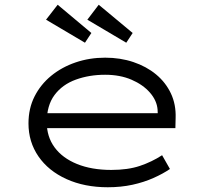

<svg xmlns="http://www.w3.org/2000/svg" viewBox="-20 -779 878 809"><path d="M434 10Q336 10 260 -24.5Q184 -59 142 -120Q100 -181 100 -259Q100 -322 125.5 -372.5Q151 -423 195.5 -459.5Q240 -496 298.5 -516Q357 -536 423 -536Q487 -536 542 -517.5Q597 -499 637.5 -465.5Q678 -432 700 -385.5Q722 -339 720 -282L719 -239H166L155 -302H662L645 -293L644 -317Q641 -355 612 -388.5Q583 -422 534.5 -443Q486 -464 423 -464Q356 -464 299.5 -443.5Q243 -423 210 -379Q177 -335 177 -264Q177 -203 210 -158Q243 -113 304.5 -88Q366 -63 449 -63Q519 -63 569.5 -80Q620 -97 663 -125L696 -67Q667 -47 626.5 -29Q586 -11 538 -0.5Q490 10 434 10ZM512 -599 348 -696 396 -759 539 -640ZM338 -599 174 -696 223 -759 365 -640Z"/></svg>

Font: Lexend Tera Light
Style: Regular
Weight: 300
Designer: Bonnie Shaver-Troup, Thomas Jockin
Foundry: Lexend
Version: Version 1.007